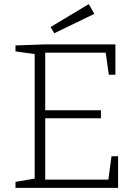

<svg xmlns="http://www.w3.org/2000/svg" viewBox="-20 -910 668 930"><path d="M505 -40 520 -153H552V0H55V-29L148 -45V-648L55 -661V-690L199 -695H539V-548H507L492 -655H199V-376H469V-337H199V-40ZM437 -843 243 -749 225 -779 410 -890Z"/></svg>

Font: Bitter Pro Light
Style: Regular
Weight: 300
Designer: Sol Matas, and Bitter project Authors
Foundry: Sol Matas
Version: Version 1.010